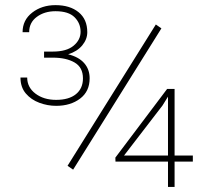

<svg xmlns="http://www.w3.org/2000/svg" viewBox="-20 -735 814 755"><path d="M614.7 -623.5 267.6 -67.9 245.6 -83 592.8 -638.7ZM738.3 -123.5V-99.6H666.5V0H640.6V-99.6H434.1L433.6 -115.2L637.2 -385.3H666.5V-123.5ZM467.8 -123.5H640.6V-355L619.1 -320.3ZM153.3 -508.3V-532.2H188Q241.7 -532.2 269.3 -555.2Q296.9 -578.1 296.9 -609.9Q296.9 -643.6 273.2 -667.2Q249.5 -690.9 198.2 -690.9Q154.8 -690.9 124.8 -668.7Q94.7 -646.5 94.7 -608.4H68.8Q68.8 -656.2 106.7 -685.5Q144.5 -714.8 198.2 -714.8Q254.9 -714.8 289.1 -687Q323.2 -659.2 323.2 -608.4Q323.2 -580.6 303.5 -556.6Q283.7 -532.7 248 -521.5Q289.6 -511.2 311 -486.8Q332.5 -462.4 332.5 -427.2Q332.5 -375.5 294.9 -347.2Q257.3 -318.8 200.7 -318.8Q167 -318.8 134.8 -330.8Q102.5 -342.8 81.5 -367.4Q60.5 -392.1 60.5 -430.2H86.9Q86.9 -391.6 119.4 -366.9Q151.9 -342.3 200.7 -342.3Q251 -342.3 278.6 -364.7Q306.2 -387.2 306.2 -426.8Q306.2 -470.2 273.2 -489.3Q240.2 -508.3 188 -508.3Z"/></svg>

Font: Vazirmatn RD UI Thin
Style: Regular
Weight: 100
Designer: Saber Rastikerdar
Foundry: Saber Rastikerdar
Version: Version 33.003